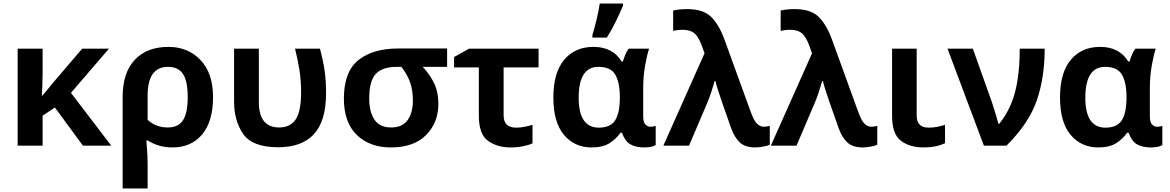

<svg xmlns="http://www.w3.org/2000/svg" viewBox="-20 -817 6561 1077"><path d="M591 -544H441L282 -358Q266 -338 250 -319Q234 -300 217 -280H215Q217 -308 217.5 -339Q218 -370 219 -402V-544H79V0H219V-168L288 -214L445 0H604L378 -296Z M922 -442Q980 -442 1006.5 -402Q1033 -362 1033 -272Q1033 -183 1006.5 -142.5Q980 -102 921 -102Q854 -102 808 -145V-280Q808 -442 922 -442ZM1175 -272Q1175 -407 1104.5 -480.5Q1034 -554 925 -554Q804 -554 736 -481.5Q668 -409 668 -274V240H808V102Q808 58 804.5 15.5Q801 -27 801 -29H809Q870 10 947 10Q1053 10 1114 -63Q1175 -136 1175 -272Z M1541 9Q1673 9 1741 -64.5Q1809 -138 1809 -295Q1809 -366 1800.5 -423Q1792 -480 1775 -544H1635Q1651 -480 1660 -422Q1669 -364 1669 -299Q1669 -192 1638.5 -147Q1608 -102 1546 -102Q1432 -102 1432 -244V-544H1293V-248Q1293 -139 1344.5 -65Q1396 9 1541 9Z M2439 -234Q2439 -303 2413.5 -353.5Q2388 -404 2351 -442H2488V-545H2214Q2072 -545 1990.5 -480Q1909 -415 1909 -264Q1909 -130 1981.5 -60Q2054 10 2172 10Q2302 10 2370.5 -60Q2439 -130 2439 -234ZM2051 -264Q2051 -364 2088.5 -403Q2126 -442 2205 -442H2231Q2262 -404 2279 -359Q2296 -314 2296 -253Q2296 -186 2267 -144Q2238 -102 2174 -102Q2109 -102 2080 -146.5Q2051 -191 2051 -264Z M3001 -544H2611L2527 -497V-439H2666V-168Q2666 -64 2717.5 -27Q2769 10 2844 10Q2881 10 2913.5 3.5Q2946 -3 2967 -13V-117Q2945 -110 2922 -105.5Q2899 -101 2875 -101Q2805 -101 2805 -170V-439H3001Z M3299 10Q3361 10 3399 -14Q3437 -38 3460 -72H3469Q3485 -26 3515 -8Q3545 10 3593 10Q3636 10 3658 -3V-111Q3645 -106 3629 -106Q3613 -106 3600.5 -118.5Q3588 -131 3588 -164V-325Q3588 -390 3599 -451Q3610 -512 3621 -544H3507Q3495 -529 3487 -509Q3479 -489 3474 -472H3467Q3417 -554 3309 -554Q3205 -554 3144.5 -481.5Q3084 -409 3084 -270Q3084 -132 3143 -61Q3202 10 3299 10ZM3339 -101Q3226 -101 3226 -269Q3226 -442 3337 -442Q3406 -442 3431.5 -398Q3457 -354 3457 -271V-265Q3456 -180 3429.5 -140.5Q3403 -101 3339 -101ZM3303 -606H3384Q3413 -652 3436 -700Q3459 -748 3475 -786V-797H3344Q3339 -759 3326.5 -707.5Q3314 -656 3303 -621Z M3701 0H3845L3949 -244Q3960 -270 3970.5 -302.5Q3981 -335 3989 -363H3993Q3998 -340 4009 -307Q4020 -274 4031 -241L4082 -96Q4100 -46 4130 -18Q4160 10 4217 10Q4235 10 4260.5 5.5Q4286 1 4298 -5V-111Q4280 -106 4265 -106Q4244 -106 4226 -123.5Q4208 -141 4188 -198L4045 -592Q4015 -676 3970.5 -721Q3926 -766 3834 -766Q3792 -766 3756 -758V-644Q3766 -646 3779.5 -648Q3793 -650 3807 -650Q3847 -650 3870.5 -634Q3894 -618 3914 -568L3932 -518Z M4304 0H4448L4552 -244Q4563 -270 4573.5 -302.5Q4584 -335 4592 -363H4596Q4601 -340 4612 -307Q4623 -274 4634 -241L4685 -96Q4703 -46 4733 -18Q4763 10 4820 10Q4838 10 4863.5 5.5Q4889 1 4901 -5V-111Q4883 -106 4868 -106Q4847 -106 4829 -123.5Q4811 -141 4791 -198L4648 -592Q4618 -676 4573.5 -721Q4529 -766 4437 -766Q4395 -766 4359 -758V-644Q4369 -646 4382.5 -648Q4396 -650 4410 -650Q4450 -650 4473.5 -634Q4497 -618 4517 -568L4535 -518Z M5122 -544H4984V-169Q4984 -64 5034 -27Q5084 10 5159 10Q5233 10 5281 -14V-117Q5260 -110 5237 -105.5Q5214 -101 5189 -101Q5122 -101 5122 -169Z M5295 -544 5499 0H5626Q5752 -126 5796 -254.5Q5840 -383 5840 -544H5700Q5700 -402 5674 -301.5Q5648 -201 5585 -122H5581Q5575 -144 5563.5 -181.5Q5552 -219 5544 -244L5437 -544Z M6141 10Q6203 10 6241 -14Q6279 -38 6302 -72H6311Q6327 -26 6357 -8Q6387 10 6435 10Q6478 10 6500 -3V-111Q6487 -106 6471 -106Q6455 -106 6442.5 -118.5Q6430 -131 6430 -164V-325Q6430 -390 6441 -451Q6452 -512 6463 -544H6349Q6337 -529 6329 -509Q6321 -489 6316 -472H6309Q6259 -554 6151 -554Q6047 -554 5986.5 -481.5Q5926 -409 5926 -270Q5926 -132 5985 -61Q6044 10 6141 10ZM6181 -101Q6068 -101 6068 -269Q6068 -442 6179 -442Q6248 -442 6273.5 -398Q6299 -354 6299 -271V-265Q6298 -180 6271.5 -140.5Q6245 -101 6181 -101Z"/></svg>

Font: Noto Sans UI
Style: Bold
Weight: 700
Designer: Monotype Design Team
Foundry: Monotype Imaging Inc.
Version: Version 1.901